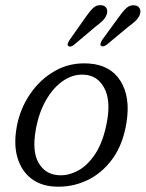

<svg xmlns="http://www.w3.org/2000/svg" viewBox="-20 -706 558 736"><path d="M321 -462.5Q403.5 -457 442 -395.5Q480.5 -334 465 -237Q452 -153 410.8 -96.5Q369.5 -40 310.5 -13.2Q251.5 13.5 185.5 9Q134 5.5 98 -23Q62 -51.5 47 -101.5Q32 -151.5 44 -219Q56 -287 94.5 -344.2Q133 -401.5 191.2 -434.5Q249.5 -467.5 321 -462.5ZM203 -34.5Q241 -31.5 279.2 -52Q317.5 -72.5 347.5 -119.8Q377.5 -167 391 -245Q404.5 -324 379 -370Q353.5 -416 305 -419.5Q262 -423 223.5 -397.2Q185 -371.5 156.8 -322.8Q128.5 -274 117 -208Q102.5 -126 127.8 -82Q153 -38 203 -34.5ZM306 -637Q322 -660.5 335.8 -674.2Q349.5 -688 368.5 -686Q382 -685 388 -674.8Q394 -664.5 388.5 -649.5Q384 -637 373 -626.2Q362 -615.5 347 -604.5L263.5 -534Q249.5 -523 241.5 -530Q238 -533.5 240 -539.5Q242 -545.5 246.5 -552.5ZM433.5 -638Q449.5 -661 463.8 -674.5Q478 -688 496.5 -685.5Q510 -684 515.5 -673.5Q521 -663 515.5 -648.5Q510 -636 498.8 -625.2Q487.5 -614.5 472.5 -604L389 -534.5Q374.5 -524 367 -531Q363.5 -535 365.8 -541Q368 -547 372 -553.5Z"/></svg>

Font: Fraunces 9pt SuperSoft Light
Style: Italic
Weight: 300
Italic angle: -16°
Version: Version 1.000;[b76b70a41]